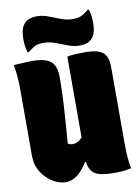

<svg xmlns="http://www.w3.org/2000/svg" viewBox="-103 -1028 806 1110"><g transform="rotate(-10 300.0 -473.0)"><path d="M193 14Q157 14 118 -8.5Q79 -31 52 -73Q25 -115 25 -174V-560Q25 -642 13 -705Q38 -707 68 -708.5Q98 -710 125 -710Q197 -710 229.5 -683.5Q262 -657 262 -589Q262 -504 255.5 -403Q249 -302 241 -205Q253 -196 269 -196Q284 -196 298 -202.5Q312 -209 326 -226V-700Q346 -704 374.5 -705.5Q403 -707 425 -707Q482 -707 512 -695.5Q542 -684 553.5 -659Q565 -634 565 -595V-140Q565 -57 577 0Q533 10 480 10Q396 10 364 -10.5Q332 -31 327 -81H320Q290 -31 257.5 -8.5Q225 14 193 14ZM396 -908Q426 -908 445 -916.5Q464 -925 489 -946H495Q507 -913 507 -867Q507 -802 479 -774Q466 -761 448 -755.5Q430 -750 410 -750Q375 -750 341 -763Q307 -776 273 -789Q239 -802 204 -802Q174 -802 155.5 -793.5Q137 -785 111 -764H105Q93 -797 93 -843Q93 -875 99.5 -898Q106 -921 121 -936Q134 -949 152.5 -954.5Q171 -960 190 -960Q226 -960 259.5 -947Q293 -934 327 -921Q361 -908 396 -908Z"/></g></svg>

Font: Recursive Mn Csl St XBk
Style: Regular
Weight: 1000
Monospace: yes
Version: Version 1.079;hotconv 1.0.112;makeotfexe 2.5.65598; ttfautoh